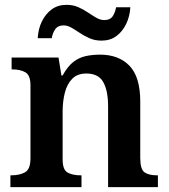

<svg xmlns="http://www.w3.org/2000/svg" viewBox="-20 -774 700 794"><path d="M23 0V-49H27Q61 -49 83.5 -61.5Q106 -74 106 -119V-421Q106 -463 85 -475Q64 -487 31 -487H28V-536H222L234 -462H239Q260 -500 283.5 -518Q307 -536 334.5 -542Q362 -548 394 -548Q471 -548 515.5 -502Q560 -456 560 -354V-121Q560 -74 577.5 -61.5Q595 -49 629 -49H633V0H427V-334Q427 -399 407 -434.5Q387 -470 337 -470Q300 -470 278.5 -448Q257 -426 248 -390Q239 -354 239 -313V-115Q239 -72 259.5 -60.5Q280 -49 313 -49H317V0ZM400 -606Q373 -606 351 -615.5Q329 -625 310.5 -637.5Q292 -650 275.5 -659.5Q259 -669 243 -669Q219 -669 208 -652.5Q197 -636 194 -616H136Q138 -654 153 -685Q168 -716 193.5 -735Q219 -754 255 -754Q282 -754 303.5 -744.5Q325 -735 343.5 -722.5Q362 -710 378.5 -700.5Q395 -691 411 -691Q436 -691 446.5 -707.5Q457 -724 460 -744H519Q517 -707 502 -675.5Q487 -644 461.5 -625Q436 -606 400 -606Z"/></svg>

Font: Noto Serif Khojki SemiBold
Style: Regular
Weight: 600
Version: Version 2.003